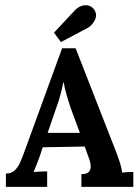

<svg xmlns="http://www.w3.org/2000/svg" viewBox="-20 -727 542 747"><path d="M2.9 0V-51.7Q24.2 -51.7 37 -63.8Q49.9 -75.9 58.5 -95.5Q67.1 -115.1 75.2 -137.5L221.5 -539.1H274.3L434.2 -129.8Q438.6 -118.4 446.1 -95.5Q453.6 -72.6 455.1 -55.7Q467.5 -56.8 479.1 -57.4Q490.6 -57.9 498.7 -57.9V0H296.7V-49.5Q317.6 -49.5 325.6 -58.3Q333.7 -67.1 332.8 -82Q331.9 -96.8 324.5 -115.5L309.5 -156.9L146.3 -154L134.6 -118.8Q130.5 -108.5 123.6 -89.7Q116.6 -70.8 110.4 -57.9Q122.1 -59 139 -59.6Q155.8 -60.1 163.5 -60.1V0ZM165.4 -210.1H290.8L256 -304Q246.8 -331.1 238.9 -358.6Q231 -386.1 227.7 -407H226.6Q224.1 -394.2 217.8 -368.5Q211.6 -342.9 199.1 -308ZM217.1 -563.3 190 -599.9 273.2 -688.7Q283.8 -699.3 297.2 -703.9Q310.6 -708.5 323.8 -705.5Q337 -702.6 346.2 -690.1Q359 -671.1 350 -651.1Q341 -631.1 323.4 -619.7Z"/></svg>

Font: Parastoo
Style: Regular
Weight: 400
Foundry: Saber Rastikerdar (saber.rastikerdar@gmail.com)
Version: Version 3.000